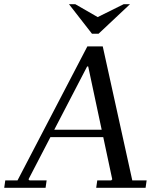

<svg xmlns="http://www.w3.org/2000/svg" viewBox="-37 -890 757 910"><path d="M179 0H-17L-12 -35H46L377 -670H450L590 -35H658L653 0H419L424 -35H490L495 -40L381 -575H376L98 -40L103 -35H184ZM182 -275H508L503 -240H177ZM549 -870H579L430 -730H399L290 -870H320L426 -809Z"/></svg>

Font: Brygada 1918
Style: Italic
Weight: 400
Italic angle: -8°
Designer: Mateusz Machalski | Borys Kosmynka | Przemek Hoffer
Foundry: NIEPODLEGLA 2018
Version: Version 3.006